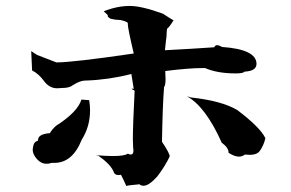

<svg xmlns="http://www.w3.org/2000/svg" viewBox="-20 -678 978 646"><path d="M405 -52Q396 -73 387 -90L379 -89Q365 -89 362 -101Q351 -126 311 -154L301 -156Q336 -153 360 -153Q399 -153 410 -161Q416 -158 420 -158Q429 -158 429 -172L428 -181L427 -208Q427 -257 433 -373Q423 -378 423 -379Q423 -380 424 -380L430 -379L422 -429Q348 -410 271 -407H267Q250 -407 226 -392Q214 -382 190 -382L172 -381Q146 -381 128 -405.5Q110 -430 88 -441L85 -506L105 -493L170 -468Q225 -468 430 -498Q410 -583 410 -597V-600Q410 -605 384 -611H380Q368 -611 352 -615Q342 -621 342 -625L343 -627L329 -640Q374 -658 417 -658Q456 -658 528 -632Q560 -611 564 -610Q550 -587 542 -581Q541 -577 540 -553Q539 -549 535 -509Q631 -514 701 -519Q704 -526 710 -526Q717 -526 727 -520Q843 -512 843 -463Q843 -439 803 -437Q798 -431 773 -431Q711 -431 670 -449H662Q615 -449 536 -439L537 -413Q537 -390 532 -385Q527 -322 525 -201Q551 -162 551 -152Q537 -121 509 -84Q481 -53 463 -53Q455 -53 449 -58Q405 -54 405 -52ZM137 -127Q118 -127 104 -143Q90 -159 90 -174Q90 -178 92.5 -189.5Q95 -201 108 -205V-207Q108 -227 148 -230Q155 -243 169 -255Q241 -301 254 -343L280 -341Q283 -323 283 -307Q283 -252 255 -208Q224 -130 163 -130H154Q145 -127 137 -127ZM784 -151Q769 -151 749 -164V-165Q749 -181 726 -198Q672 -319 609 -354L623 -350Q725 -339 778 -308Q855 -250 873 -213Q867 -188 854 -170Q844 -157 821 -157L804 -158Q795 -151 784 -151Z"/></svg>

Font: Xiangcui Kesong Xiangcui Kesong
Style: Regular
Weight: 400
Version: Version 1.501;March 28, 2024;FontCreator 14.0.0.2814 64-bit